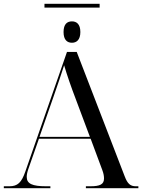

<svg xmlns="http://www.w3.org/2000/svg" viewBox="-20 -986 745 1006"><path d="M213 -946H502V-966H213ZM357 -762C381 -762 401 -777 401 -818C401 -860 381 -874 357 -874C332 -874 313 -860 313 -818C313 -777 332 -762 357 -762ZM0 0H244V-10H221C150 -10 120 -23 120 -59C120 -71 123 -85 129 -102L184 -259H455L516 -95C523 -77 525 -62 525 -51C525 -20 504 -10 453 -10H430V0H705V-10H692C663 -10 648 -23 633 -63L382 -714H331L113 -88C93 -29 72 -10 29 -10H0ZM187 -269 261 -481C286 -553 297 -585 316 -644C332 -590 352 -532 378 -464L451 -269Z"/></svg>

Font: Noto Serif Display
Style: Regular
Weight: 400
Designer: Monotype Design Team
Foundry: Monotype Imaging Inc.
Version: Version 2.009